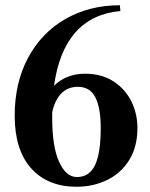

<svg xmlns="http://www.w3.org/2000/svg" viewBox="-20 -703 570 732"><path d="M504 -215Q504 -144 473 -93.5Q442 -43 389 -17Q336 9 272 9Q162 9 99 -61Q36 -131 36 -262Q36 -388 87.5 -483.5Q139 -579 230 -631Q321 -683 437 -683L439 -661Q223 -641 186 -376Q208 -398 238 -410Q268 -422 304 -422Q368 -422 413 -392.5Q458 -363 481 -316Q504 -269 504 -215ZM364 -214Q364 -292 343.5 -332Q323 -372 277 -372Q238 -372 213.5 -346.5Q189 -321 179 -275V-254Q179 -143 205.5 -85.5Q232 -28 273 -28Q321 -28 342.5 -74Q364 -120 364 -214Z"/></svg>

Font: Ibarra Real Nova
Style: Bold
Weight: 700
Designer: Jose Maria Ribagorda & Octavio Pardo
Foundry: Jose Maria Ribagorda
Version: Version 1.014